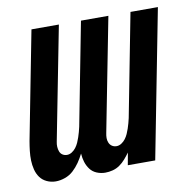

<svg xmlns="http://www.w3.org/2000/svg" viewBox="-66 -597 682 676"><g transform="rotate(-10 275.0 -259.0)"><path d="M81 12Q64 12 49 5Q34 -2 25 -14.5Q16 -27 12 -43Q8 -59 7.5 -75.5Q7 -92 9 -109.5Q11 -127 14 -144L89 -530H187L108 -125Q106 -116 106.5 -107Q107 -98 110 -90Q113 -82 120 -77.5Q127 -73 136 -73Q145 -73 153.5 -78.5Q162 -84 168 -92Q174 -100 178 -109Q182 -118 185 -127Q188 -136 190.5 -145Q193 -154 195 -163L266 -530H364L285 -125Q283 -116 283 -107Q283 -98 286.5 -90Q290 -82 297 -77.5Q304 -73 313 -73Q322 -73 330.5 -78.5Q339 -84 345 -92Q351 -100 355 -109Q359 -118 362 -127Q365 -136 367.5 -145Q370 -154 372 -163L443 -530H541L438 0H340L348 -44Q340 -33 330.5 -22Q321 -11 309.5 -3Q298 5 284.5 8.5Q271 12 258 12Q242 12 227.5 6Q213 0 204 -12Q195 -24 190.5 -38.5Q186 -53 185 -69Q177 -53 167 -38.5Q157 -24 144 -12Q131 0 114 6Q97 12 81 12Z"/></g></svg>

Font: Lode Dark
Style: Bold Italic
Weight: 700
Italic angle: -11°
Monospace: yes
Designer: Belleve Invis
Foundry: Belleve Invis
Version: Version 29.2.0; ttfautohint (v1.8.3)